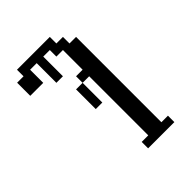

<svg xmlns="http://www.w3.org/2000/svg" viewBox="-130 -447 505 505"><g transform="rotate(-45 122.0 -195.0)"><path d="M97.2 -170.4V-243.7H121.6V-170.4ZM121.6 0V-23.9H146V-243.7H121.6V-268.1H146V-341.3H121.6V-365.7H97.2V-292.5H72.8V-365.7H48.3V-316.9H0V-365.7H23.9V-390.1H146V-365.7H170.4V-341.3H194.8V-23.9H219.2V0Z"/></g></svg>

Font: FS Mondwest Regular
Style: Regular
Weight: 400
Designer: NZWStudios2024
Foundry: https://fontstruct.com
Version: Version 1.0